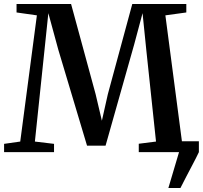

<svg xmlns="http://www.w3.org/2000/svg" viewBox="-22 -763 1017 963"><path d="M822.5 180 876 0 862 -54.5H975.5V0Q961 30.5 944.2 62Q927.5 93.5 911.8 123.8Q896 154 883 180ZM79.5 -53 163 -686 61 -700.5V-743H334.5L457.5 -291L489 -157.5L519 -291L641.5 -743H912.5V-700.5L807.5 -686L890.5 -54L972.5 -41.5V0H674V-42L760.5 -53L712 -510L693 -697L651 -540L507.5 -32.5H414.5L270.5 -513.5L220.5 -697L201 -510.5L153 -53L249 -41.5V0H-1.5V-41.5Z"/></svg>

Font: Merriweather 60pt SemiBold
Style: Regular
Weight: 600
Version: Version 2.100